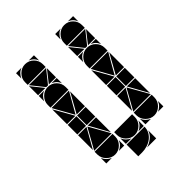

<svg xmlns="http://www.w3.org/2000/svg" viewBox="-208 -777 985 985"><g transform="rotate(-45 284.0 -284.5)"><path d="M142 -492Q169 -492 188 -473Q207 -454 207 -427V-407H77V-427Q77 -453 96.5 -472.5Q116 -492 142 -492ZM142 -657Q169 -657 188 -638Q207 -619 207 -592V-572H77V-592Q77 -618 96.5 -637.5Q116 -657 142 -657ZM426 -492Q453 -492 472 -473Q491 -454 491 -427V-407H361V-427Q361 -453 380.5 -472.5Q400 -492 426 -492ZM426 -657Q453 -657 472 -638Q491 -619 491 -592V-572H361V-592Q361 -618 380.5 -637.5Q400 -657 426 -657ZM426 -2Q400 -2 380.5 -21.5Q361 -41 361 -67V-87H491V-67Q491 -41 471.5 -21.5Q452 -2 426 -2ZM142 -2Q116 -2 96.5 -21.5Q77 -41 77 -67V-87H207V-67Q207 -41 187.5 -21.5Q168 -2 142 -2ZM363 -92 426 -205 490 -92ZM79 -92 142 -205 206 -92ZM206 -402 142 -290 79 -402ZM490 -402 426 -290 363 -402ZM205 -567 149 -497H136L80 -567ZM489 -567 433 -497H420L364 -567ZM424 -212H361V-282H424ZM140 -212H77V-282H140ZM491 -212H429V-282H491ZM207 -212H145V-282H207ZM77 -287V-395L138 -287ZM361 -287V-395L422 -287ZM361 -207H422L361 -99ZM77 -207H138L77 -99ZM207 -287H147L207 -395ZM491 -207V-99L431 -207ZM207 -207V-99L147 -207ZM491 -287H431L491 -395ZM361 -497V-563L414 -497ZM77 -497V-563L130 -497ZM207 -497H155L207 -563ZM491 -497H439L491 -563ZM77 -42Q89 -14 117 -2H77ZM361 -42Q373 -14 401 -2H361ZM361 -492H401Q387 -487 377 -477Q367 -467 361 -453ZM361 -657H401Q387 -652 377 -642Q367 -632 361 -618ZM77 -492H117Q103 -487 93 -477Q83 -467 77 -453ZM168 -2Q182 -8 192 -18Q202 -28 207 -42V-2ZM77 -657H117Q103 -652 93 -642Q83 -632 77 -618ZM452 -2Q466 -8 476 -18Q486 -28 491 -42V-2ZM491 -492V-453Q481 -482 452 -492ZM491 -657V-618Q481 -647 452 -657ZM207 -492V-453Q197 -482 168 -492ZM207 -657V-618Q197 -647 168 -657ZM219 3H349Q349 23 340 39Q331 55 316.5 66Q302 77 283.5 82.5Q265 88 247 88H219ZM283 88Q305 81 323 67Q341 53 349 30V88ZM284 -2Q258 -2 238.5 -21.5Q219 -41 219 -67V-87H349V-67Q349 -41 329.5 -21.5Q310 -2 284 -2ZM219 -42Q231 -14 259 -2H219ZM310 -2Q324 -8 334 -18Q344 -28 349 -42V-2Z"/></g></svg>

Font: CAT DyFa
Style: Regular
Weight: 400
Designer: Peter Wiegel
Foundry: Peter Wiegel
Version: Version 1.001; ttfautohint (v1.3)